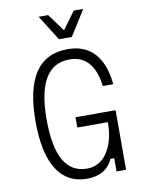

<svg xmlns="http://www.w3.org/2000/svg" viewBox="-110 -1123 920 1212"><g transform="rotate(-10 350.0 -517.0)"><path d="M348 13Q222 13 156 -91Q90 -195 90 -400Q90 -814 368 -814Q478 -814 540 -745Q602 -676 614 -546H547Q522 -748 368 -748Q161 -748 161 -400Q161 -223 210.5 -136.5Q260 -50 360 -50Q414 -50 454 -83Q494 -116 516.5 -175.5Q539 -235 539 -316H343V-382H600V0H539V-85H515Q470 13 348 13ZM510 -1047 408 -885H326L224 -1047H285L367 -935L449 -1047Z"/></g></svg>

Font: Martian Mono ExtraLight
Style: Regular
Weight: 200
Monospace: yes
Designer: Roman Shamin
Foundry: Evil Martians
Version: Version 1.000; ttfautohint (v1.8.4.7-5d5b)